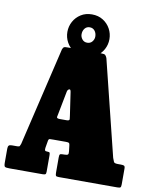

<svg xmlns="http://www.w3.org/2000/svg" viewBox="-102 -1046 899 1122"><g transform="rotate(10 347.5 -485.0)"><path d="M0 -28.5V-110.5Q0 -123.5 4.5 -129.2Q9 -135 23 -135H55.5Q68 -135 70 -140.2Q72 -145.5 75.5 -153.5L214 -738.5Q219 -750.5 223.8 -752.8Q228.5 -755 245.5 -755H445.5Q463 -755 468.2 -750.2Q473.5 -745.5 478.5 -733.5L619 -165.5Q624.5 -151.5 627.8 -143.2Q631 -135 652.5 -135H668.5Q681.5 -135 688.2 -132.5Q695 -130 695 -115.5V-22.5Q695 -7.5 691 -3.8Q687 0 672.5 0H325.5Q310.5 0 307.8 -4.8Q305 -9.5 305 -24.5V-113.5Q305 -128 308.8 -131.5Q312.5 -135 326.5 -135H333.5Q351.5 -135 355.8 -139.8Q360 -144.5 358 -159.5L354 -193.5Q353 -204 349 -207Q345 -210 330.5 -210H257Q242.5 -210 235.2 -209.5Q228 -209 226 -197.5L219 -156.5Q217 -144 219.5 -139.5Q222 -135 231.5 -135H233.5Q245.5 -135 247.8 -130.8Q250 -126.5 250 -114.5V-18.5Q250 -6 245.5 -3Q241 0 229.5 0H33Q12 0 6 -3.8Q0 -7.5 0 -28.5ZM284.5 -499.5 259 -367.5Q256.5 -355.5 254.5 -345.2Q252.5 -335 272.5 -335H313Q330.5 -335 329.5 -344.8Q328.5 -354.5 327 -365.5L307 -501.5Q304.5 -519 295.8 -515.2Q287 -511.5 284.5 -499.5ZM352 -720Q314.5 -720 286.5 -737.5Q258.5 -755 243 -783.5Q227.5 -812 227.5 -844.5Q227.5 -877.5 243 -906Q258.5 -934.5 286.5 -952.2Q314.5 -970 352 -970Q390 -970 418 -952.2Q446 -934.5 461.5 -906Q477 -877.5 477 -844.5Q477 -812 461.5 -783.5Q446 -755 418 -737.5Q390 -720 352 -720ZM352 -802Q371 -802 382 -815.5Q393 -829 393 -845.5Q393 -865.5 382 -879.5Q371 -893.5 352 -893.5Q333.5 -893.5 322.5 -879.5Q311.5 -865.5 311.5 -845.5Q311.5 -829 322.5 -815.5Q333.5 -802 352 -802Z"/></g></svg>

Font: Besley* Condensed Fatface
Style: Regular
Weight: 900
Width: 3
Designer: Owen Earl
Foundry: indestructible type*
Version: Version 3.000; ttfautohint (v1.8.3)